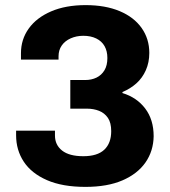

<svg xmlns="http://www.w3.org/2000/svg" viewBox="-20 -719 665 751"><path d="M314 12Q224 12 163.5 -14.5Q103 -41 73 -86.5Q43 -132 43 -190V-208H195V-189Q195 -152 223 -130Q251 -108 306 -108Q361 -108 388 -133.5Q415 -159 415 -206Q415 -239 402 -258Q389 -277 367.5 -285.5Q346 -294 320 -294H255V-406H313Q338 -406 357.5 -415.5Q377 -425 388.5 -444Q400 -463 400 -492Q400 -519 389 -538.5Q378 -558 356.5 -568.5Q335 -579 306 -579Q279 -579 256.5 -569Q234 -559 221.5 -541Q209 -523 209 -499V-486H62V-511Q62 -565 92.5 -607.5Q123 -650 180 -674.5Q237 -699 315 -699Q392 -699 448 -675.5Q504 -652 534 -609.5Q564 -567 564 -512Q564 -475 550.5 -444.5Q537 -414 513.5 -393Q490 -372 459 -359V-355Q515 -338 548 -294.5Q581 -251 581 -186Q580 -128 549 -83.5Q518 -39 459 -13.5Q400 12 314 12Z"/></svg>

Font: Archivo SemiBold ExtraBold
Style: Regular
Weight: 800
Version: Version 2.001